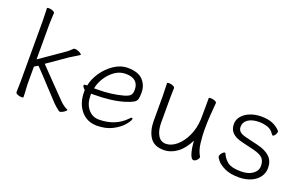

<svg xmlns="http://www.w3.org/2000/svg" viewBox="-83 -1074 2319 1460"><g transform="rotate(20 1076.5 -344.5)"><path d="M96 -639 94 -697Q94 -702 109 -702Q126 -702 141.5 -695Q157 -688 157 -679L155 -643L153 -590V-304L349 -440Q366 -452 390 -476Q392 -479 402 -479Q419 -479 438 -469Q457 -459 457 -452Q457 -451 454 -449L411 -422Q386 -407 380 -403L223 -294Q254 -263 330 -183Q390 -120 445 -65Q474 -38 503 -25Q505 -25 505 -23Q505 -16 486.5 -3.5Q468 9 454 9Q449 9 447 7Q412 -20 396 -37Q375 -58 311 -128Q223 -224 183 -264L153 -246V-106L155 -68Q156 -53 157 -34.5Q158 -16 158 0Q158 5 143 5Q126 5 110.5 -2Q95 -9 95 -18L97 -106V-590Z M754 -36Q887 -36 969 -122Q979 -135 988 -135Q990 -135 991.5 -133Q993 -131 993 -128Q993 -114 964.5 -79Q936 -44 882 -15.5Q828 13 754 13Q703 13 663.5 -12Q624 -37 600.5 -84.5Q577 -132 577 -195V-211Q567 -219 561.5 -227.5Q556 -236 556 -241Q556 -249 570 -249L583 -250Q593 -303 628.5 -356Q664 -409 717 -445Q770 -481 829 -481Q913 -481 951.5 -440Q990 -399 990 -340Q990 -303 985 -286Q980 -269 961 -257.5Q942 -246 898 -232Q800 -201 650 -201H632V-186Q632 -119 666.5 -77.5Q701 -36 754 -36ZM665 -247Q778 -247 873 -273Q910 -284 922 -298Q934 -312 934 -341Q934 -387 907.5 -410Q881 -433 828 -433Q780 -433 740 -404Q700 -375 674 -333.5Q648 -292 639 -247Z M1545 -419Q1544 -409 1540 -356.5Q1536 -304 1536 -237Q1536 -191 1543 -131.5Q1550 -72 1575 -33Q1575 -32 1575 -29Q1575 -19 1562.5 -5.5Q1550 8 1536 8Q1518 8 1505.5 -31.5Q1493 -71 1489 -133Q1453 -60 1402.5 -23.5Q1352 13 1295 13Q1218 13 1184 -38.5Q1150 -90 1150 -171V-368L1149 -406L1147 -474Q1147 -479 1162 -479Q1179 -479 1194.5 -472Q1210 -465 1210 -456Q1210 -435 1209 -419L1208 -368V-175Q1208 -114 1230.5 -75.5Q1253 -37 1295 -37Q1338 -37 1380 -71.5Q1422 -106 1450.5 -166.5Q1479 -227 1483 -301Q1484 -322 1484 -395V-475Q1484 -480 1500 -480Q1517 -480 1532.5 -473.5Q1548 -467 1548 -459V-457Q1548 -445 1545 -419Z M1731 -356Q1731 -392 1755 -420.5Q1779 -449 1820 -465Q1861 -481 1909 -481Q1963 -481 1999.5 -466Q2036 -451 2065 -420Q2066 -419 2066 -414Q2066 -402 2056.5 -388Q2047 -374 2039 -374Q2037 -374 2034 -376.5Q2031 -379 2027 -385Q2007 -416 1973.5 -426Q1940 -436 1909 -436Q1851 -436 1818.5 -413.5Q1786 -391 1786 -354Q1786 -330 1802 -315Q1818 -300 1858 -291L1954 -268Q2021 -252 2055.5 -219Q2090 -186 2090 -128Q2090 -90 2067.5 -57.5Q2045 -25 2002 -6Q1959 13 1903 13Q1835 13 1791 -7.5Q1747 -28 1727 -52Q1707 -76 1707 -85Q1707 -98 1719.5 -113Q1732 -128 1742 -128Q1746 -128 1747 -124Q1764 -84 1796.5 -59.5Q1829 -35 1903 -35Q1963 -35 1998.5 -61Q2034 -87 2034 -126Q2034 -165 2014 -187Q1994 -209 1939 -223L1839 -247Q1784 -260 1757.5 -286Q1731 -312 1731 -356Z"/></g></svg>

Font: JyunsaiKaai Light
Style: Regular
Weight: 300
Designer: Fontworks Inc.
Version: Version 0.030;April 7, 2024;FontCreator 14.0.0.2901 64-bit